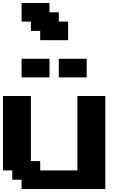

<svg xmlns="http://www.w3.org/2000/svg" viewBox="-20 -1270 852 1290"><path d="M125 0H687.5V-625H500V-125H250V-187.5H187.5V-625H0V-125H62.5V-62.5H125ZM375 -750H562.5V-875H375ZM125 -750H312.5V-875H125ZM250 -1000H437.5V-1125H375V-1187.5H312.5V-1250H125V-1125H187.5V-1062.5H250Z"/></svg>

Font: Faithful 32x
Style: Semibold
Weight: 400
Foundry: Faithful Resource Pack
Version: Version 1.0; January 27, 2023